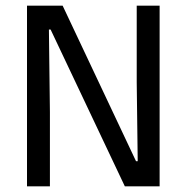

<svg xmlns="http://www.w3.org/2000/svg" viewBox="-20 -659 660 679"><path d="M201.5 -639 461 -89H467L463.5 -368V-639H544.5V0H421.5L159 -554.5H153L156.5 -262.5V0H75.5V-639Z"/></svg>

Font: Anek Odia
Style: Regular
Weight: 400
Designer: Yesha Goshar & Mahesh Sahu (Odia), Yesha Goshar (Latin)
Foundry: Ek Type
Version: Version 1.003